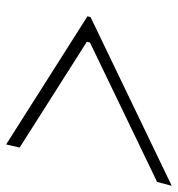

<svg xmlns="http://www.w3.org/2000/svg" viewBox="2 -614 560 603"><g transform="rotate(90 281.5 -312.0)"><path d="M433.1 -51.8 30.8 -307.1 33.2 -316.9 563 -571.8 550.8 -525.9 112.8 -314.9 110.8 -305.2 442.9 -94.2Z"/></g></svg>

Font: Happy Times at the IKOB New Game Plus Edition
Style: Italic
Weight: 400
Italic angle: -16°
Designer: Lucas Le Bihan
Foundry: Lucas Le Bihan
Version: Version 1.000;PS 1.0;hotconv 1.0.88;makeotf.lib2.5.647800